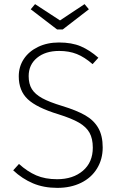

<svg xmlns="http://www.w3.org/2000/svg" viewBox="-20 -900 577 931"><path d="M457 -620 429 -589Q390 -623 352.5 -638Q315 -653 267 -653Q200 -653 159.5 -619.5Q119 -586 119 -531Q119 -493 134.5 -468Q150 -443 184.5 -424Q219 -405 282 -386Q351 -365 393 -341Q435 -317 456.5 -279.5Q478 -242 478 -185Q478 -128 450.5 -83Q423 -38 373 -13.5Q323 11 258 11Q192 11 140 -11Q88 -33 44 -74L72 -105Q113 -68 156 -49.5Q199 -31 257 -31Q334 -31 382 -72Q430 -113 430 -184Q430 -228 414 -256.5Q398 -285 362.5 -305.5Q327 -326 263 -346Q158 -378 114.5 -419Q71 -460 71 -530Q71 -577 95.5 -614Q120 -651 164.5 -672.5Q209 -694 266 -694Q328 -694 371.5 -675.5Q415 -657 457 -620ZM411 -855 284 -757H257L129 -855L150 -880L271 -801L390 -880Z"/></svg>

Font: FiraGO ExtraLight
Style: Regular
Weight: 200
Designer: bBox Type
Foundry: bBox Type GmbH
Version: Version 1.001